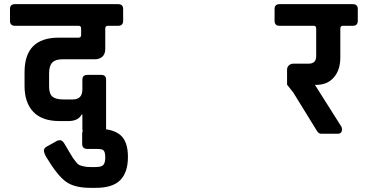

<svg xmlns="http://www.w3.org/2000/svg" viewBox="-20 -643 1840 923"><path d="M262 -462H358Q370 -462 370 -475V-506Q370 -519 358 -519H52Q28 -519 28 -543V-600Q28 -623 52 -623H548Q572 -623 572 -600V-543Q572 -519 548 -519H498Q486 -519 486 -505V-408Q486 -383 472 -370.5Q458 -358 436 -358H280Q246 -358 231 -342Q216 -326 216 -290V-227Q216 -192 232 -178.5Q248 -165 284 -165H330Q376 -165 376 -213V-260Q376 -283 400 -283H466Q490 -283 490 -260V-23Q490 0 466 0H400Q376 0 376 -23V-92H372Q356 -61 308 -61H266Q182 -61 140 -105.5Q98 -150 98 -230V-296Q98 -462 262 -462Z M375 48V1Q375 -24 400 -24H451Q524 -24 559.5 7Q595 38 595 111.5Q595 185 558.5 222.5Q522 260 441 260H414Q338 260 297 230.5Q256 201 203 113Q191 92 191 81Q191 70 204 62L249 37Q258 31 269 31Q280 31 290.5 49Q301 67 314 89Q327 111 331.5 117.5Q336 124 345.5 136Q355 148 363 151Q387 160 413 160H440Q469 160 477.5 149Q486 138 486 114.5Q486 91 479.5 82Q473 73 448 73H400Q375 73 375 48Z M1500 -373V-505Q1500 -518 1490 -519H1324Q1300 -519 1300 -543V-600Q1300 -623 1324 -623H1676Q1700 -623 1700 -600V-543Q1700 -519 1676 -519H1628Q1616 -519 1616 -505V-366Q1616 -307 1585 -271Q1554 -235 1500 -235H1494L1618 -39Q1624 -31 1624 -22Q1624 0 1604 0H1524Q1512 0 1504 -13L1390 -198L1360 -236V-308Q1360 -321 1369 -329Q1378 -337 1390 -337H1464Q1500 -337 1500 -373Z"/></svg>

Font: RajdhaniMono
Style: Bold
Weight: 700
Monospace: yes
Designer: Satya Rajpurohit, Jyotish Sonowal
Foundry: Indian Type Foundry
Version: Version 1.201;PS 1.0;hotconv 1.0.78;makeotf.lib2.5.61930; tt